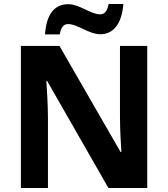

<svg xmlns="http://www.w3.org/2000/svg" viewBox="-20 -945 845 965"><path d="M206 -772H280C288 -814 303 -824 323 -824C370 -824 426 -773 484 -773C548 -773 592 -822 600 -925H526C518 -884 503 -873 483 -873C437 -873 378 -924 324 -924C256 -924 214 -878 206 -772ZM720 0V-714H583V-360C583 -305 587 -221 590 -181H586L279 -714H85V0H221V-352C221 -413 216 -492 213 -538H217L525 0Z"/></svg>

Font: Noto Sans Lao UI
Style: Bold
Weight: 700
Designer: Monotype Design Team
Foundry: Monotype Imaging Inc.
Version: Version 2.000